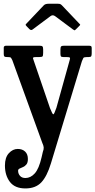

<svg xmlns="http://www.w3.org/2000/svg" viewBox="-20 -770 522 1050"><path d="M7 135.5Q7 91 28.5 67.8Q50 44.5 77 44.5Q102 44.5 117.2 58.8Q132.5 73 132.5 99.5Q132.5 119.5 124.5 129.2Q116.5 139 106 143.5Q95.5 148 87.2 151.8Q79 155.5 79 163.5Q79 179.5 89.2 191.5Q99.5 203.5 119 203.5Q147.5 203.5 170.2 178.2Q193 153 207.5 90L214 61.5Q220 46 219 35.8Q218 25.5 211 10.5L47.5 -440.5Q42.5 -451 39.5 -454.5Q36.5 -458 21.5 -458H18.5Q7 -458 3.8 -461.2Q0.5 -464.5 0.5 -475V-509.5Q0.5 -520 14.5 -520H196.5Q208.5 -520 212.2 -516Q216 -512 216 -499.5V-481Q216 -466 212.8 -462Q209.5 -458 195 -458H179.5Q165 -458 161.8 -455.5Q158.5 -453 163 -443L253.5 -178.5Q267 -145 271 -145Q275 -145 278.2 -154Q281.5 -163 288.5 -180.5L361 -441Q364.5 -451.5 362 -454.8Q359.5 -458 344 -458H327Q316 -458 313.2 -462Q310.5 -466 310.5 -476V-499.5Q310.5 -512.5 314.5 -516.2Q318.5 -520 331 -520H465.5Q474 -520 477.8 -517.8Q481.5 -515.5 481.5 -507.5V-478.5Q481.5 -467.5 479 -462.8Q476.5 -458 465.5 -458H456Q438.5 -458 435.8 -452.8Q433 -447.5 428 -435.5L258.5 123.5Q237 194.5 205.8 227.5Q174.5 260.5 119 260.5Q61.5 260.5 34.2 224.8Q7 189 7 135.5ZM140 -611.5 125.5 -626.5Q120 -632.5 120 -634.5Q120 -636.5 125.5 -642L219.5 -741Q227.5 -749.5 246 -749.5H295.5Q305.5 -749.5 309.8 -747.5Q314 -745.5 318.5 -741L414.5 -640Q418.5 -636.5 418.5 -634.8Q418.5 -633 414.5 -629L395 -609.5Q389.5 -604 387.5 -604.2Q385.5 -604.5 379 -609L281.5 -681.5Q268.5 -691 256.5 -682L158 -608.5Q149.5 -602 140 -611.5Z"/></svg>

Font: Besley* Condensed Medium
Style: Regular
Weight: 500
Width: 3
Designer: Owen Earl
Foundry: indestructible type*
Version: Version 3.000; ttfautohint (v1.8.3)